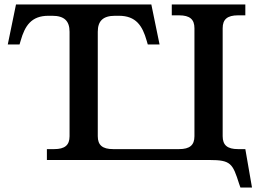

<svg xmlns="http://www.w3.org/2000/svg" viewBox="-20 -720 1155 864"><path d="M293 -577V-107C293 -67 272 -49 224 -49H191V0H923C1019 0 1027 16 1056 107L1062 124H1114L1084 -49H1051C1003 -49 982 -67 982 -107V-593C982 -633 1003 -651 1051 -651H1084V-700H753V-651H786C834 -651 855 -633 855 -593V-107C855 -67 834 -49 786 -49H489C441 -49 420 -67 420 -107V-577C420 -626 444 -649 498 -649H515C592 -649 621 -604 640 -537L645 -520H698L661 -700H52L15 -520H68L73 -537C92 -604 121 -649 198 -649H215C269 -649 293 -626 293 -577Z"/></svg>

Font: LT Superior Serif Semibold
Style: Regular
Weight: 600
Designer: Daniel Lyons
Foundry: LyonsType
Version: Version 2.120;FEAKit 1.0